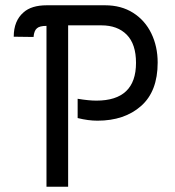

<svg xmlns="http://www.w3.org/2000/svg" viewBox="-20 -706 663 727"><path d="M120 -599Q109 -590 107 -566L32 -567Q32 -627 69 -659Q99 -686 157 -686H378Q439 -686 484 -657.5Q529 -629 553 -579.5Q577 -530 577 -469Q577 -360 514 -304.5Q451 -249 349 -249Q314 -249 274 -259V-332Q316 -325 345 -325Q495 -325 495 -468Q495 -539 460 -574.5Q425 -610 364 -610H238V1H156V-608Q130 -608 120 -599Z"/></svg>

Font: Bellota
Style: Bold
Weight: 700
Designer: Kemie Guaida
Foundry: Kemie Guaida
Version: Version 4.001